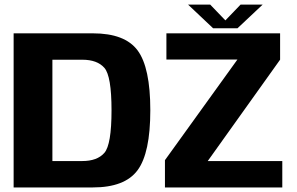

<svg xmlns="http://www.w3.org/2000/svg" viewBox="-20 -821 1303 841"><path d="M39.7 0H386.7Q526.7 0 582.5 -75.3Q638.4 -150.6 638.4 -337.9Q638.4 -525.1 582.8 -600.1Q527.2 -675 386.7 -675H39.7ZM209.5 -115.6V-559.4H340.4Q406 -559.4 437.2 -523.8Q468.5 -488.2 468.5 -337.9Q468.5 -187.3 437.2 -151.5Q406 -115.6 340.4 -115.6ZM702.5 0H1216.5V-115.4H889.8L1206.9 -559.6V-675H708.9V-560.3H1020L702.5 -119.5ZM913.4 -697.3H1020.4L1130.5 -800.9H1033.8L967.2 -731.7L900.7 -800.9H803.7Z"/></svg>

Font: Anybody Thin
Style: Regular
Weight: 100
Designer: Tyler Finck
Foundry: Etcetera Type Company
Version: Version 1.114;gftools[0.9.25]